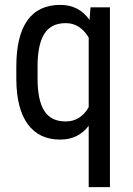

<svg xmlns="http://www.w3.org/2000/svg" viewBox="-20 -558 540 781"><path d="M46.4 -288.1V-233.9C47 -154.5 62.7 -94 93.3 -52.5C123.9 -11 167.6 9.8 224.6 9.8C274.1 9.8 312.8 -9 340.8 -46.4V203.1H427.2V-528.3H348.1L344.2 -476.6C315.9 -517.6 276.2 -538.1 225.1 -538.1C165.9 -538.1 121.3 -517 91.3 -474.9C61.4 -432.7 46.4 -370.4 46.4 -288.1ZM132.8 -238.8V-291.5C133.1 -349.1 142.4 -392.3 160.6 -420.9C178.9 -449.5 207.8 -463.9 247.6 -463.9C286.3 -463.9 317.4 -444.3 340.8 -405.3V-122.1C318.7 -83.3 287.4 -64 247.1 -64C207.4 -64 178.4 -78.3 160.2 -106.9C141.9 -135.6 132.8 -179.5 132.8 -238.8Z"/></svg>

Font: Roboto Condensed
Style: Regular
Weight: 400
Designer: Google
Version: Version 2.134; 2016